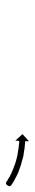

<svg xmlns="http://www.w3.org/2000/svg" viewBox="246 -816 118 650"><g transform="rotate(90 305.0 -491.0)"><path d="M595 -454Q595 -454 595 -454Q595 -454 595 -454Q595 -454 595 -454Q595 -454 595 -454Q594 -454 593 -456Q593 -456 593 -456Q593 -456 593 -456Q593 -456 593 -456Q593 -456 593 -456Q590 -457 587 -459Q587 -459 587 -459Q587 -459 587 -459Q587 -459 587 -459Q587 -459 587 -459Q584 -461 579 -464Q579 -464 579 -464Q579 -464 579 -464Q579 -464 579.5 -464Q580 -464 580 -464Q575 -466 569 -469Q569 -469 569 -469Q569 -469 570 -469Q570 -469 570 -469Q570 -469 570 -469Q564 -472 558 -474Q558 -474 558 -474Q558 -474 558 -474Q558 -474 558 -474Q558 -474 558 -474Q552 -477 545 -479Q545 -479 545 -479Q545 -479 545 -479Q545 -479 545 -479Q545 -479 545 -479Q539 -482 532 -484Q532 -484 532 -484Q532 -484 532 -484Q532 -484 532 -484Q532 -484 532 -484Q525 -486 518 -488Q518 -488 518 -488Q518 -488 518 -488Q518 -488 518 -488Q518 -488 518 -488Q511 -490 505 -491Q505 -491 505 -491Q505 -491 505 -491Q505 -491 505 -491Q505 -491 505 -491Q498 -492 492 -493Q492 -493 492 -493Q492 -493 492 -493Q492 -493 492 -493Q492 -493 492 -493Q486 -494 481 -495Q481 -495 481 -495Q481 -495 481 -495Q481 -495 481 -495Q481 -495 481 -495Q476 -496 471 -496Q471 -496 471 -496Q471 -496 471 -496Q471 -496 471 -496Q471 -496 471 -496Q467 -496 463 -497Q463 -497 463 -497Q463 -497 463 -497Q463 -497 463 -497Q463 -497 463 -497Q461 -497 459 -497Q459 -497 459 -497Q459 -497 459 -497Q459 -497 459 -497Q459 -497 459 -497Q458 -497 457 -497L456 -484L434 -508L458 -530V-517Q458 -517 459 -517Q459 -517 459 -517Q459 -517 459 -517Q459 -517 459 -517Q459 -517 459 -517Q462 -517 465 -517Q465 -517 465 -517Q465 -517 465 -517Q465 -517 465 -517Q465 -517 465 -517Q468 -516 473 -516Q473 -516 473 -516Q473 -516 473 -516Q473 -516 473 -516Q473 -516 473 -516Q478 -516 483 -515Q483 -515 483 -515Q483 -515 483 -515Q483 -515 483 -515Q483 -515 483 -515Q489 -514 495 -513Q495 -513 495 -513Q495 -513 495 -513Q495 -513 495 -513Q495 -513 495 -513Q502 -512 509 -511Q509 -511 509 -511Q509 -511 509 -511Q509 -511 509 -511Q509 -511 509 -511Q516 -509 523 -507Q523 -507 523 -507Q523 -507 523 -507Q523 -507 523 -507Q523 -507 523 -507Q531 -505 538 -503Q538 -503 538 -503Q538 -503 538 -503Q538 -503 538 -503Q538 -503 538 -503Q545 -501 552 -498Q552 -498 552 -498Q552 -498 552 -498Q552 -498 552 -498Q552 -498 552 -498Q559 -495 566 -493Q566 -493 566 -493Q566 -493 566 -493Q566 -493 566 -493Q566 -493 566 -493Q572 -490 578 -487Q578 -487 578 -487Q578 -487 578 -487Q578 -487 578 -487Q578 -487 578 -487Q584 -484 589 -481Q589 -481 589 -481Q589 -481 589 -481Q589 -481 589 -481Q589 -481 589 -481Q594 -479 598 -476Q598 -476 598 -476Q598 -476 598 -476Q598 -476 598 -476Q598 -476 598 -476Q601 -474 604 -472Q604 -472 604 -472Q604 -472 604 -472Q604 -472 604 -472Q604 -472 604 -472Q606 -471 607 -470Q607 -470 607 -470Q607 -470 607 -470Q607 -470 607 -470Q607 -470 607 -470Q610 -468 603 -460.5Q596 -453 595 -454L608 -469Q613 -465 607.5 -457Q602 -449 595 -454Z"/></g></svg>

Font: FRB American Cursive Just Arrows Black
Style: Bold Italic
Weight: 900
Italic angle: -25°
Version: Version 2.0;Modular Font Editor K font №1